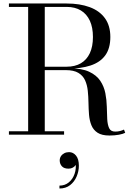

<svg xmlns="http://www.w3.org/2000/svg" viewBox="-20 -770 762 1098"><path d="M211 -377V-388.5H361Q409 -388.5 442.5 -408.2Q476 -428 493.8 -466Q511.5 -504 511.5 -558.5Q511.5 -613 493.8 -651.5Q476 -690 442.5 -710.2Q409 -730.5 361 -730.5H31V-750H361Q436.5 -750 492.8 -729.2Q549 -708.5 580 -666Q611 -623.5 611 -558.5Q611 -493.5 582 -453.5Q553 -413.5 497.2 -395.2Q441.5 -377 361 -377ZM31 0V-19.5H346.5V0ZM141 -10.5V-736.5H236V-10.5ZM606 5Q562.5 5 538.2 -10.8Q514 -26.5 503 -53.2Q492 -80 489.2 -113.2Q486.5 -146.5 486 -182Q485.5 -217.5 482 -250.8Q478.5 -284 466.5 -310.8Q454.5 -337.5 428.2 -353.2Q402 -369 356 -369H211V-379.5H376Q447.5 -379.5 489.8 -359.8Q532 -340 553.5 -307.8Q575 -275.5 582.5 -237Q590 -198.5 590.8 -159.8Q591.5 -121 593.2 -88.8Q595 -56.5 604.2 -37Q613.5 -17.5 638.5 -17.5Q654 -17.5 666.5 -20.8Q679 -24 689 -29L696 -10.5Q684 -4 660 0.5Q636 5 606 5ZM320 308V291.5Q351 291.5 373.5 273Q396 254.5 406.5 224.2Q417 194 412 158.5H417.5Q418.5 165.5 412.8 174Q407 182.5 396.5 188.5Q386 194.5 372 194.5Q346 194.5 333.8 180.8Q321.5 167 321.5 147.5Q321.5 134 328.5 123.2Q335.5 112.5 347.8 106.2Q360 100 375 100Q398.5 100 414.8 119.8Q431 139.5 431 177.5Q431 209.5 418.2 239.5Q405.5 269.5 380.8 288.8Q356 308 320 308Z"/></svg>

Font: Bodoni Moda 11pt
Style: Regular
Weight: 400
Version: Version 2.004